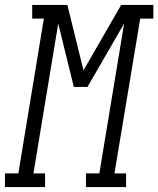

<svg xmlns="http://www.w3.org/2000/svg" viewBox="-65 -755 639 775"><path d="M-45 0V-55H9L112 -680H65V-735H207L272 -471L424 -735H554V-680H501L397 -55H444V0H282V-55H336L436 -660L288 -404H233L170 -660L70 -55H117V0Z"/></svg>

Font: Iosevka Slab Light
Style: Italic
Weight: 300
Italic angle: -9°
Monospace: yes
Designer: Belleve Invis
Foundry: Belleve Invis
Version: Version 11.1.1; ttfautohint (v1.8.3)